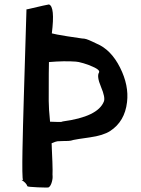

<svg xmlns="http://www.w3.org/2000/svg" viewBox="-20 -887 636 863"><path d="M216 -99Q216 -97 217 -97Q217 -98 216.5 -98.5ZM414 -691Q479 -664 519.5 -583.5Q560 -503 551 -428Q541 -341 475 -298Q444 -278 383.5 -269.5Q323 -261 310 -258Q299 -254 287 -253.5Q275 -253 261 -253Q247 -253 238 -252Q230 -251 212 -243Q212 -242 212.5 -232.5Q213 -223 213 -218Q214 -200 215.5 -159.5Q217 -119 216 -99Q218 -87 213 -69Q208 -51 199 -45Q196 -43 150 -45Q104 -47 103 -50Q99 -64 77 -78Q77 -79 80 -78.5Q83 -78 84 -78Q81 -78 80.5 -117Q80 -156 81 -210Q83 -316 87 -447Q89 -514 93 -646.5Q97 -779 99 -845Q99 -844 123.5 -850Q148 -856 173 -861.5Q198 -867 200 -867Q228 -858 213 -737Q226 -733 282 -724Q338 -715 349 -714Q359 -714 368.5 -711Q378 -708 394 -700.5Q410 -693 414 -691ZM447 -431Q454 -449 434 -496.5Q414 -544 425 -561Q430 -571 406 -583Q382 -595 356 -602.5Q330 -610 321 -610Q270 -614 200 -608Q199 -592 199 -433Q199 -399 205 -340Q213 -340 236 -339Q259 -338 261 -341Q420 -362 447 -431Z"/></svg>

Font: Beth Ellen
Style: Regular
Weight: 400
Designer: Alyson Diaz
Version: Version 2.000